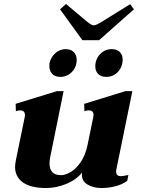

<svg xmlns="http://www.w3.org/2000/svg" viewBox="-20 -939 710 969"><path d="M396 -736 283 -892 313 -919 419 -830Q442 -811 453 -811Q465 -811 495 -830L637 -918L656 -892L480 -736ZM229 -606Q229 -616 230 -621Q237 -651 259.5 -671Q282 -691 312 -691Q338 -691 352.5 -676Q367 -661 367 -637Q367 -601 343 -576Q319 -551 284 -551Q258 -551 243.5 -566Q229 -581 229 -606ZM544 -691Q570 -691 584.5 -676.5Q599 -662 599 -639Q599 -602 575.5 -576.5Q552 -551 516 -551Q490 -551 475.5 -565.5Q461 -580 461 -604Q461 -640 485 -665.5Q509 -691 544 -691ZM567 -83Q566 -79 566 -73Q566 -50 590 -50Q602 -50 628 -56L622 -26Q597 -8 562.5 1Q528 10 492 10Q450 10 419.5 -9Q389 -28 394 -68Q363 -30 312.5 -10Q262 10 214 10Q135 10 95.5 -18.5Q56 -47 56 -97Q56 -108 60 -130L105 -349L106 -358Q106 -382 81 -382Q73 -382 60 -378L59 -415L267 -479H301L233 -144Q230 -128 230 -114Q230 -55 288 -55Q309 -55 336 -70.5Q363 -86 387 -120.5Q411 -155 422 -208L451 -349Q452 -353 452 -359Q452 -382 427 -382Q420 -382 406 -378L405 -415L613 -479H648Z"/></svg>

Font: Taviraj
Style: Bold Italic
Weight: 700
Italic angle: -12°
Designer: Katatrad Team
Foundry: CadsonDemak
Version: Version 1.001